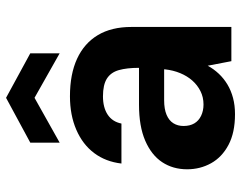

<svg xmlns="http://www.w3.org/2000/svg" viewBox="-101 -683 796 634"><g transform="rotate(-90 297.0 -366.0)"><path d="M237 12Q176 12 135.5 -9.5Q95 -31 75 -67Q55 -103 55 -146Q55 -193 78.5 -228.5Q102 -264 149.5 -284.5Q197 -305 268 -305H390Q390 -345 382.5 -371.5Q375 -398 354.5 -411Q334 -424 296 -424Q259 -424 235.5 -408.5Q212 -393 206 -363H74Q80 -415 108.5 -453Q137 -491 185.5 -512Q234 -533 296 -533Q369 -533 420 -509.5Q471 -486 498 -441Q525 -396 525 -330V0H412L397 -78Q386 -58 370.5 -41.5Q355 -25 335 -13Q315 -1 290.5 5.5Q266 12 237 12ZM269 -92Q293 -92 313 -102Q333 -112 348 -129Q363 -146 372.5 -169Q382 -192 385 -219V-222H283Q254 -222 235 -214Q216 -206 207 -191.5Q198 -177 198 -158Q198 -137 206.5 -122.5Q215 -108 231.5 -100Q248 -92 269 -92ZM143 -567V-664L291 -744L438 -664V-567L291 -650Z"/></g></svg>

Font: DM Sans 10pt
Style: Bold
Weight: 700
Version: Version 4.004;gftools[0.9.30]